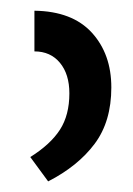

<svg xmlns="http://www.w3.org/2000/svg" viewBox="-20 -780 251 362"><path d="M44.9 -759.8Q116.2 -758.8 153.1 -718.5Q189.9 -678.2 189.9 -615.2Q189.9 -550.8 158.4 -508.8Q127 -466.8 70.8 -438L37.1 -483.9Q75.2 -507.8 93 -535.4Q110.8 -563 110.8 -604Q110.8 -640.1 93 -661.6Q75.2 -683.1 44.9 -683.1Z"/></svg>

Font: Kurinto Seri
Style: Regular
Weight: 400
Designer: Kurinto was developed by Clint Goss from a range of fonts that are compatible with the SIL Open Font License Version 1.1
Foundry: Clinton F. Goss
Version: Version 2.196; July 25, 2020